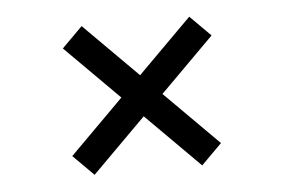

<svg xmlns="http://www.w3.org/2000/svg" viewBox="-34 -520 578 391"><g transform="rotate(-5 255.0 -325.0)"><path d="M103 -215 213 -325 103 -435 145 -477 255 -367 365 -477 407 -435 297 -325 407 -215 365 -173 255 -283 145 -173Z"/></g></svg>

Font: Unica One
Style: Regular
Weight: 400
Designer: Eduardo Rodriguez Tunni
Foundry: Eduardo Rodriguez Tunni
Version: Version 2.000; ttfautohint (v1.8.4.7-5d5b);gftools[0.9.23]